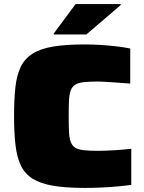

<svg xmlns="http://www.w3.org/2000/svg" viewBox="-20 -914 705 942"><path d="M397 8Q304 8 241.5 -2.5Q179 -13 140.5 -37Q102 -61 82.5 -101.5Q63 -142 56 -202Q49 -262 49 -344Q49 -426 55.5 -485.5Q62 -545 81.5 -585.5Q101 -626 139.5 -650.5Q178 -675 240.5 -685.5Q303 -696 397 -696Q433 -696 473.5 -693.5Q514 -691 552 -686.5Q590 -682 619 -676V-504Q567 -508 536 -510Q505 -512 488.5 -513Q472 -514 462 -514Q419 -514 391.5 -511Q364 -508 349 -498.5Q334 -489 327 -470Q320 -451 318.5 -420.5Q317 -390 317 -344Q317 -298 318.5 -267Q320 -236 327 -217.5Q334 -199 349 -189.5Q364 -180 391.5 -177Q419 -174 462 -174Q497 -174 543 -177Q589 -180 624 -184V-7Q597 -3 559 0.5Q521 4 478.5 6Q436 8 397 8ZM244 -745V-750L351 -894H572V-889L404 -745Z"/></svg>

Font: Saira Expanded Black
Style: Regular
Weight: 900
Width: 7
Designer: Hector Gatti with collaboration of the Omnibus-Type team
Foundry: Omnibus-Type
Version: Version 1.101